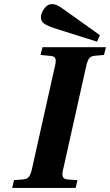

<svg xmlns="http://www.w3.org/2000/svg" viewBox="-20 -924 541 944"><path d="M40 0 48.8 -38.1 94.2 -42Q114.3 -43.5 123 -55.9Q131.8 -68.4 138.2 -98.1L249 -594.2Q256.3 -621.1 252.9 -634.3Q249.5 -647.5 230 -648.9L179.2 -653.8L189 -691.9H501L491.2 -653.8L446.8 -649.9Q426.3 -648.4 417.7 -636.2Q409.2 -624 402.8 -594.2L292 -98.1Q284.7 -71.3 288.1 -57.6Q291.5 -43.9 311 -42L360.8 -38.1L352.1 0ZM181.2 -839.8Q181.2 -857.9 197 -880.9Q212.9 -903.8 234.9 -903.8Q248.5 -903.8 262.2 -897.5Q275.9 -891.1 298.8 -874L471.2 -751L457 -719.2L253.9 -783.2Q211.9 -796.9 196.5 -808.1Q181.2 -819.3 181.2 -839.8Z"/></svg>

Font: Linguistics Pro
Style: Bold Italic
Weight: 700
Italic angle: -12°
Designer: Stefan Peev, Context Ltd
Foundry: Stefan Peev, Context Ltd
Version: Version 001.000